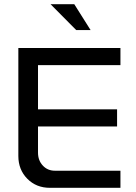

<svg xmlns="http://www.w3.org/2000/svg" viewBox="-20 -900 651 920"><path d="M67.9 -669.9H557.1V-587.9H162.1V-376H541V-293.9H162.1V-168.9Q162.1 -131.3 185.1 -106.7Q208 -82 243.2 -82H557.1V0H219.2Q153.8 0 110.8 -43.5Q67.9 -86.9 67.9 -152.8ZM222.2 -879.9H335.9L414.1 -755.9H345.2Z"/></svg>

Font: LT Wave Text
Style: Regular
Weight: 400
Designer: Daniel Lyons
Version: Version 2.5 (Glyphs App)